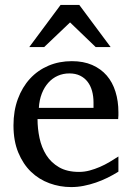

<svg xmlns="http://www.w3.org/2000/svg" viewBox="-20 -740 530 772"><path d="M456.1 -49.8Q435.1 -36.6 412.4 -25.4Q389.6 -14.2 365.5 -5.9Q341.3 2.4 316.4 7.3Q291.5 12.2 266.1 12.2Q220.7 12.2 178.7 -3.2Q136.7 -18.6 104.7 -49.3Q72.8 -80.1 53.5 -126.7Q34.2 -173.3 34.2 -235.8Q34.2 -294.4 51.8 -342Q69.3 -389.6 100.6 -423.6Q131.8 -457.5 174.8 -475.8Q217.8 -494.1 269 -494.1Q315.4 -494.1 350.6 -478.8Q385.7 -463.4 409.2 -436.3Q432.6 -409.2 444.3 -371.3Q456.1 -333.5 456.1 -289.1V-275.9Q456.1 -268.1 455.1 -261.2H130.9Q130.9 -223.1 138.9 -185.1Q147 -147 166 -116.7Q185.1 -86.4 217.3 -67.6Q249.5 -48.8 297.9 -48.8Q319.3 -48.8 340.3 -54.4Q361.3 -60.1 381.6 -68.8Q401.9 -77.6 420.4 -88.6Q439 -99.6 456.1 -110.8ZM356 -328.1Q356 -353 350.1 -374.3Q344.2 -395.5 332.3 -411.1Q320.3 -426.8 302 -435.8Q283.7 -444.8 258.8 -444.8Q233.9 -444.8 212.4 -435.3Q190.9 -425.8 174.6 -407.7Q158.2 -389.6 148.2 -364Q138.2 -338.4 136.2 -306.2H356ZM364.7 -550.8 261.7 -649.9 157.7 -550.8H97.7L223.6 -720.2H298.8L424.8 -550.8Z"/></svg>

Font: Charis SIL Phon
Style: Regular
Weight: 400
Foundry: SIL International
Version: Version 5.000